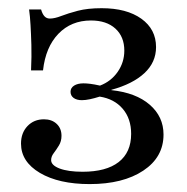

<svg xmlns="http://www.w3.org/2000/svg" viewBox="-20 -447 465 478"><path d="M203.2 11.3Q126.6 11.3 79.4 -16.5Q32.3 -44.4 32.3 -89.5Q32.3 -116.1 48.4 -133.1Q64.5 -150 89.5 -150Q108.9 -150 121 -138.7Q133.1 -127.4 133.1 -108.9Q133.1 -95.2 126.6 -84.7Q120.2 -74.2 113.7 -65.7Q107.3 -57.3 107.3 -48.4Q107.3 -35.5 128.6 -27.4Q150 -19.4 185.5 -19.4Q244.4 -19.4 275.4 -43.5Q306.5 -67.7 306.5 -113.7Q306.5 -151.6 285.5 -176.2Q264.5 -200.8 228.2 -206.5Q215.3 -202.4 204 -200Q192.7 -197.6 183.9 -197.6Q171 -197.6 163.3 -203.2Q155.6 -208.9 155.6 -218.5Q155.6 -228.2 164.5 -233.9Q173.4 -239.5 187.9 -239.5Q195.2 -239.5 204.8 -238.3Q214.5 -237.1 229 -233.9Q256.5 -244.4 273 -268.1Q289.5 -291.9 289.5 -321Q289.5 -355.6 267.3 -375.8Q245.2 -396 206.5 -396Q157.3 -396 125.4 -362.9Q93.5 -329.8 87.1 -271.8H57.3Q58.9 -307.3 58.1 -335.1Q57.3 -362.9 56 -384.7Q54.8 -406.5 52.4 -423.4H82.3Q85.5 -412.1 90.7 -406.5Q96 -400.8 104 -400.8Q116.1 -400.8 132.7 -407.3Q149.2 -413.7 173.8 -420.2Q198.4 -426.6 233.1 -426.6Q295.2 -426.6 331.9 -400.4Q368.5 -374.2 368.5 -329.8Q368.5 -291.9 339.5 -264.9Q310.5 -237.9 257.3 -223.4V-222.6Q318.5 -216.1 352.8 -186.3Q387.1 -156.5 387.1 -112.1Q387.1 -55.6 336.7 -22.2Q286.3 11.3 203.2 11.3Z"/></svg>

Font: Playfair
Style: Regular
Weight: 400
Designer: Claus Eggers Sørensen
Foundry: Claus Eggers Sørensen
Version: Version 2.001;gftools[0.9.30]